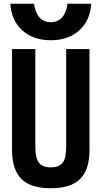

<svg xmlns="http://www.w3.org/2000/svg" viewBox="-20 -991 540 1021"><path d="M250 10Q143 10 93.5 -39.5Q44 -89 44 -195V-730H168V-208Q168 -150 187 -125.5Q206 -101 250 -101Q294 -101 313 -125.5Q332 -150 332 -208V-730H456V-195Q456 -89 406.5 -39.5Q357 10 250 10ZM250 -777Q156 -777 98 -830Q40 -883 35 -971H161Q167 -924 190 -898.5Q213 -873 250 -873Q287 -873 310 -898.5Q333 -924 339 -971H465Q460 -883 402 -830Q344 -777 250 -777Z"/></svg>

Font: M PLUS Code Latin SemiBold
Style: Regular
Weight: 600
Designer: Coji Morishita
Foundry: UNDERFOREST DESIGN
Version: Version 1.002; ttfautohint (v1.8.3)